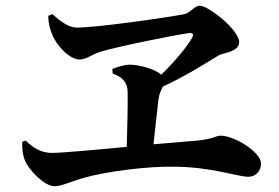

<svg xmlns="http://www.w3.org/2000/svg" viewBox="-20 -696 970 668"><path d="M170 -48C195 -48 230 -66 274 -78C354 -100 494 -118 588 -116C716 -115 808 -81 844 -81C870 -81 888 -101 888 -127C888 -167 796 -224 747 -224C732 -224 720 -212 667 -207L514 -194L531 -348C534 -371 541 -384 547 -395C631 -434 697 -477 742 -504C757 -512 812 -516 812 -549C812 -593 704 -676 676 -676C654 -676 645 -651 618 -646C554 -634 317 -600 247 -600C219 -600 191 -621 162 -647L148 -641C148 -616 154 -593 162 -575C177 -537 222 -489 257 -489C281 -489 298 -506 330 -516C384 -533 591 -575 638 -581C650 -582 655 -577 649 -566C636 -540 592 -486 541 -436C518 -457 462 -471 431 -471C413 -471 388 -463 371 -456L372 -440C396 -432 423 -416 424 -378C425 -331 423 -253 421 -185C306 -174 193 -164 160 -164C124 -164 96 -181 69 -207L57 -202C57 -170 60 -154 67 -137C79 -107 133 -48 170 -48Z"/></svg>

Font: GenRyuMin2 TW B
Style: Regular
Weight: 700
Version: Version 2.100;PS 2.1;hotconv 16.6.51;makeotf.lib2.5.65220 DE